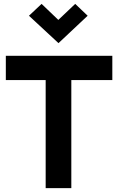

<svg xmlns="http://www.w3.org/2000/svg" viewBox="-20 -968 608 988"><path d="M215 0V-610H347V0ZM10 -556V-681H558V-556ZM281 -746 129 -887 194 -948 312 -835H248L367 -948L431 -887Z"/></svg>

Font: Gabarito SemiBold
Style: Regular
Weight: 600
Designer: Leandro Assis / Alvaro Franca / Felipe Casaprima
Foundry: Naipe Foundry
Version: Version 1.000